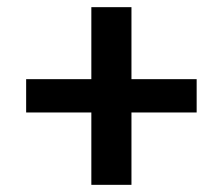

<svg xmlns="http://www.w3.org/2000/svg" viewBox="-20 -585 622 536"><path d="M235 -271H53V-364H235V-565H347V-364H529V-271H347V-69H235Z"/></svg>

Font: Asta Sans SemiBold
Style: Regular
Weight: 600
Designer: 42dot
Version: Version 1.000